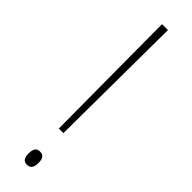

<svg xmlns="http://www.w3.org/2000/svg" viewBox="-253 -708 710 710"><g transform="rotate(45 101.5 -353.5)"><path d="M114 -171 118 -714H87L90 -171ZM76 -28C76 -8 81 7 101 7C121 7 127 -7 127 -28C127 -49 121 -62 101 -62C81 -62 76 -46 76 -28Z"/></g></svg>

Font: Noto Sans Ethiopic Condensed Thin
Style: Regular
Weight: 100
Width: 3
Designer: Monotype Design Team
Foundry: Monotype Imaging Inc.
Version: Version 2.102